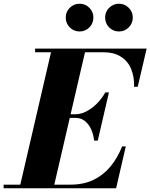

<svg xmlns="http://www.w3.org/2000/svg" viewBox="-68 -1011 808 1031"><path d="M36.5 0 210.5 -750H393L219 0ZM-48.5 0V-19.5H311Q379.5 -19.5 432.5 -44.5Q485.5 -69.5 524 -115.5Q562.5 -161.5 588 -225H607.5L555.5 0ZM437.5 -256Q434 -289.5 421.2 -317.2Q408.5 -345 387.5 -361.5Q366.5 -378 338 -378H274V-397.5H338Q366.5 -397.5 396.2 -413Q426 -428.5 452.5 -455Q479 -481.5 497.5 -515H517L457 -256ZM652 -545Q653.5 -598.5 636.2 -640.5Q619 -682.5 581.5 -706.5Q544 -730.5 485.5 -730.5H120.5V-750H719.5L671.5 -545ZM570.5 -842Q540 -842 518.2 -863.8Q496.5 -885.5 496.5 -917Q496.5 -947.5 518.2 -969.2Q540 -991 570.5 -991Q601.5 -991 623.2 -969.2Q645 -947.5 645 -917Q645 -885.5 623.2 -863.8Q601.5 -842 570.5 -842ZM359.5 -842Q328.5 -842 306.8 -863.8Q285 -885.5 285 -917Q285 -947.5 306.8 -969.2Q328.5 -991 359.5 -991Q390 -991 411.8 -969.2Q433.5 -947.5 433.5 -917Q433.5 -885.5 411.8 -863.8Q390 -842 359.5 -842Z"/></svg>

Font: Bodoni Moda ExtraBold
Style: Italic
Weight: 800
Italic angle: -13°
Version: Version 2.005